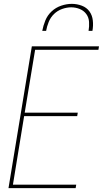

<svg xmlns="http://www.w3.org/2000/svg" viewBox="-20 -975 540 995"><path d="M24 0 145 -735H493L490 -717H162L108 -391H383L380 -373H105L47 -18H375L372 0ZM199 -815Q204 -842 215 -869Q226 -896 247.5 -916Q269 -936 297 -945.5Q325 -955 352 -955Q379 -955 404 -945.5Q429 -936 443.5 -916Q458 -896 461 -869Q464 -842 459 -815H439Q443 -838 441.5 -861.5Q440 -885 427 -902.5Q414 -920 393 -928.5Q372 -937 349 -937Q326 -937 302 -928.5Q278 -920 260 -902.5Q242 -885 232.5 -861.5Q223 -838 219 -815Z"/></svg>

Font: Iosevka Thin
Style: Italic
Weight: 100
Italic angle: -9°
Monospace: yes
Designer: Belleve Invis
Foundry: Belleve Invis
Version: Version 32.5.0; ttfautohint (v1.8.4)